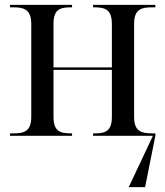

<svg xmlns="http://www.w3.org/2000/svg" viewBox="-20 -556 677 786"><path d="M21 0H275V-10H272C226 -10 199 -18 199 -78V-270H438V-78C438 -18 411 -10 366 -10H361V0H606L507 210H574L616 0V-10H604C557 -10 529 -19 529 -78V-458C529 -518 558 -526 603 -526H616V-536H361V-526H366C411 -526 438 -517 438 -457V-280H199V-458C199 -518 226 -526 271 -526H275V-536H21V-526H34C79 -526 108 -517 108 -457V-78C108 -18 79 -10 34 -10H21Z"/></svg>

Font: Noto Serif Display SemiCondensed
Style: Regular
Weight: 400
Width: 4
Designer: Monotype Design Team
Foundry: Monotype Imaging Inc.
Version: Version 2.009